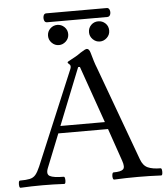

<svg xmlns="http://www.w3.org/2000/svg" viewBox="-60 -930 864 985"><g transform="rotate(-5 372.5 -437.0)"><path d="M6 3Q1 3 -0.5 -6Q-2 -15 -0.5 -24.5Q1 -34 6 -34Q38 -34 56.5 -38Q75 -42 86.5 -55.5Q98 -69 110 -97L313 -581Q316 -587 316 -595Q316 -602 309 -607.5Q302 -613 302 -617Q302 -620 324 -631Q335 -637 346 -643Q357 -649 372 -660Q398 -677 406 -677Q418 -677 424 -656Q431 -631 437 -611.5Q443 -592 450 -575L628 -90Q640 -56 664.5 -45Q689 -34 730 -34Q735 -34 736.5 -24.5Q738 -15 736.5 -6Q735 3 730 3Q669 0 610 0Q548 0 488 3Q483 3 481 -6Q479 -15 481 -24.5Q483 -34 488 -34Q526 -34 537.5 -45Q549 -56 537 -90L479 -258H223L155 -88Q141 -55 160 -44.5Q179 -34 231 -34Q236 -34 237.5 -24.5Q239 -15 237.5 -6Q236 3 231 3Q175 0 119 0Q63 0 6 3ZM237 -295H466L363 -588H354ZM477 -709Q456 -709 440.5 -724.5Q425 -740 425 -761Q425 -783 440 -798Q455 -813 477 -813Q498 -813 513.5 -798.5Q529 -784 529 -761Q529 -739 513 -724Q497 -709 477 -709ZM266 -709Q245 -709 229.5 -724.5Q214 -740 214 -761Q214 -783 229.5 -798Q245 -813 266 -813Q287 -813 302.5 -798Q318 -783 318 -761Q318 -739 302 -724Q286 -709 266 -709ZM215 -831Q204 -831 200.5 -842.5Q197 -854 200.5 -865.5Q204 -877 215 -877H527Q537 -877 541 -865.5Q545 -854 541 -842.5Q537 -831 525 -831Z"/></g></svg>

Font: Junicode SmExp
Style: Regular
Weight: 400
Width: 6
Designer: Peter S. Baker
Version: Version 2.205; ttfautohint (v1.8.4)